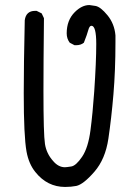

<svg xmlns="http://www.w3.org/2000/svg" viewBox="-20 -748 540 760"><path d="M238 -8Q167 -8 120 -67Q94 -99 85 -148Q74 -209 74 -379Q74 -490 78 -668Q83 -705 119 -705H125L145 -695L154 -676Q152 -495 152 -387Q152 -216 158 -178Q164 -140 190 -111Q211 -86 237 -86Q243 -86 262 -89Q281 -92 305 -127.5Q329 -163 338 -231.5Q347 -300 353 -386Q361 -504 361 -574Q361 -646 342 -646Q334 -646 329.5 -629Q325 -612 312 -579Q300 -569 281 -569H275L256 -579Q244 -595 244 -616Q244 -668 276 -700Q304 -728 334 -728Q338 -728 358 -724.5Q378 -721 405.5 -687.5Q433 -654 437 -608V-580Q437 -469 429 -374.5Q421 -280 409 -199Q397 -118 353.5 -68Q310 -18 282 -12Q261 -8 238 -8Z"/></svg>

Font: Xiaolai SC
Style: Regular
Weight: 400
Designer: Nozomi Seto 瀬戸のぞみ
Version: Version 3.11;December 4, 2020;FontCreator 13.0.0.2613 64-bit